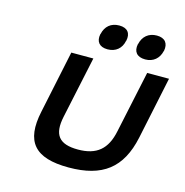

<svg xmlns="http://www.w3.org/2000/svg" viewBox="-102 -771 841 875"><g transform="rotate(15 318.0 -333.5)"><path d="M113 -205C81 -56 138 9 298 9C458 9 542 -56 574 -205L636 -500H533L471 -209C453 -120 406 -81 318 -81C228 -81 198 -120 217 -209L279 -500H175ZM281 -615C274 -580 291 -557 330 -557C369 -557 395 -580 402 -615L403 -617C411 -653 394 -676 355 -676C315 -676 290 -653 282 -617ZM458 -615C451 -580 468 -557 508 -557C546 -557 572 -580 580 -615L581 -617C588 -653 571 -676 532 -676C493 -676 467 -653 459 -617Z"/></g></svg>

Font: LT Wave Mono Medium
Style: Italic
Weight: 500
Designer: Daniel Lyons
Version: Version 2.5 (Glyphs App)